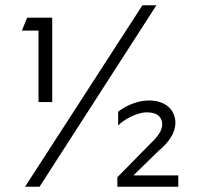

<svg xmlns="http://www.w3.org/2000/svg" viewBox="-20 -708 754 728"><path d="M75 0H130L573 -688H520ZM178 -321V-641H83L63 -592H126V-321ZM425 0H656V-43H486L578 -133C620 -168 645 -203 645 -242C645 -285 615 -327 544 -327C497 -327 450 -303 428 -284V-232C443 -249 494 -282 537 -282C582 -282 595 -259 595 -236C595 -209 572 -184 546 -159L425 -36Z"/></svg>

Font: Roundo
Style: Regular
Weight: 400
Designer: Shiva Nallaperumal
Foundry: Indian Type Foundry
Version: Version 2.000